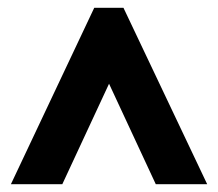

<svg xmlns="http://www.w3.org/2000/svg" viewBox="-20 -734 560 493"><path d="M8 -261 222 -714H297L512 -261H380L260 -519L140 -261Z"/></svg>

Font: Noto Sans ExtraCondensed ExtraBold
Style: Regular
Weight: 800
Width: 2
Designer: Monotype Design Team
Foundry: Monotype Imaging Inc.
Version: Version 2.013; ttfautohint (v1.8.4.7-5d5b)